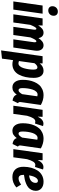

<svg xmlns="http://www.w3.org/2000/svg" viewBox="1187 -2034 1069 3483"><g transform="rotate(90 1721.5 -292.5)"><path d="M169.9 -633.8Q133.8 -633.8 113.3 -654.3Q92.8 -674.8 92.8 -709Q92.8 -751.5 120.6 -779.3Q148.4 -807.1 189 -807.1Q225.6 -807.1 245.8 -786.4Q266.1 -765.6 266.1 -731.9Q266.1 -689 238.5 -661.4Q210.9 -633.8 169.9 -633.8ZM228 -530.8 153.8 0H5.9L80.1 -530.8Z M801.8 -547.9Q855 -547.9 881.6 -505.1Q908.2 -462.4 897.9 -390.1L841.8 0H693.8L745.1 -366.2Q752 -418 730 -418Q714.4 -418 698 -391.8Q681.6 -365.7 658.7 -311L614.7 0H466.8L517.1 -366.2Q523.9 -418 502 -418Q486.8 -418 470 -390.6Q453.1 -363.3 430.7 -308.1L387.7 0H239.7L314 -530.8H442.9L439.9 -450.2Q469.2 -497.1 501.2 -522.5Q533.2 -547.9 573.7 -547.9Q612.8 -547.9 638.7 -523.4Q664.6 -499 670.9 -455.1Q730 -547.9 801.8 -547.9Z M894.5 222.2 999.5 -530.8H1130.4L1129.4 -478Q1184.6 -547.9 1263.7 -547.9Q1324.7 -547.9 1358.6 -501.5Q1392.6 -455.1 1392.6 -369.1Q1392.6 -291 1377.9 -223.1Q1363.3 -155.3 1334.2 -100.6Q1305.2 -45.9 1256.1 -14.4Q1207 17.1 1143.6 17.1Q1105.5 17.1 1071.3 4.9L1043.5 206.1ZM1131.3 -92.8Q1160.2 -92.8 1182.6 -120.4Q1205.1 -147.9 1217.5 -190.7Q1230 -233.4 1236.3 -277.8Q1242.7 -322.3 1242.7 -363.8Q1242.7 -404.3 1232.2 -420.7Q1221.7 -437 1201.7 -437Q1184.1 -437 1164.1 -422.4Q1144 -407.7 1126.5 -382.8L1087.4 -102.1Q1109.4 -92.8 1131.3 -92.8Z M1708 -547.9Q1796.9 -547.9 1884.3 -499L1834 -148.9Q1829.1 -124 1832.3 -107.9Q1835.4 -91.8 1852.1 -84L1805.2 14.2Q1765.6 10.3 1736.8 -8.8Q1708 -27.8 1697.3 -62Q1668.5 -22.9 1637.9 -2.9Q1607.4 17.1 1565.9 17.1Q1500.5 17.1 1464.4 -33.4Q1428.2 -84 1428.2 -170.9Q1428.2 -227.5 1437.3 -279.8Q1446.3 -332 1467.5 -381.6Q1488.8 -431.2 1520.3 -467.5Q1551.8 -503.9 1600.1 -525.9Q1648.4 -547.9 1708 -547.9ZM1695.3 -439.9Q1666 -439.9 1642.6 -415.5Q1619.1 -391.1 1605.7 -350.8Q1592.3 -310.5 1585.2 -263.9Q1578.1 -217.3 1578.1 -168Q1578.1 -127.9 1587.6 -111.1Q1597.2 -94.2 1617.2 -94.2Q1635.7 -94.2 1652.3 -111.1Q1668.9 -127.9 1688 -159.2L1727.1 -435.1Q1710.9 -439.9 1695.3 -439.9Z M2224.1 -545.9Q2244.6 -545.9 2267.1 -538.1L2221.2 -393.1Q2198.7 -398.9 2185.1 -398.9Q2149.4 -398.9 2124.8 -359.9Q2100.1 -320.8 2080.1 -249L2045.9 0H1897.9L1972.2 -530.8H2099.1L2096.2 -441.9Q2146 -545.9 2224.1 -545.9Z M2495.6 -547.9Q2584.5 -547.9 2671.9 -499L2621.6 -148.9Q2616.7 -124 2619.9 -107.9Q2623 -91.8 2639.6 -84L2592.8 14.2Q2553.2 10.3 2524.4 -8.8Q2495.6 -27.8 2484.9 -62Q2456.1 -22.9 2425.5 -2.9Q2395 17.1 2353.5 17.1Q2288.1 17.1 2252 -33.4Q2215.8 -84 2215.8 -170.9Q2215.8 -227.5 2224.9 -279.8Q2233.9 -332 2255.1 -381.6Q2276.4 -431.2 2307.9 -467.5Q2339.4 -503.9 2387.7 -525.9Q2436 -547.9 2495.6 -547.9ZM2482.9 -439.9Q2453.6 -439.9 2430.2 -415.5Q2406.7 -391.1 2393.3 -350.8Q2379.9 -310.5 2372.8 -263.9Q2365.7 -217.3 2365.7 -168Q2365.7 -127.9 2375.2 -111.1Q2384.8 -94.2 2404.8 -94.2Q2423.3 -94.2 2439.9 -111.1Q2456.5 -127.9 2475.6 -159.2L2514.6 -435.1Q2498.5 -439.9 2482.9 -439.9Z M3011.7 -545.9Q3032.2 -545.9 3054.7 -538.1L3008.8 -393.1Q2986.3 -398.9 2972.7 -398.9Q2937 -398.9 2912.4 -359.9Q2887.7 -320.8 2867.7 -249L2833.5 0H2685.5L2759.8 -530.8H2886.7L2883.8 -441.9Q2933.6 -545.9 3011.7 -545.9Z M3277.3 -547.9Q3354.5 -547.9 3398.7 -507.6Q3442.9 -467.3 3441.4 -404.8Q3440.4 -361.8 3423.1 -327.4Q3405.8 -293 3379.2 -271Q3352.5 -249 3313.5 -232.7Q3274.4 -216.3 3236.6 -207.5Q3198.7 -198.7 3152.3 -192.9V-179.2Q3152.3 -95.2 3217.3 -95.2Q3244.6 -95.2 3269.3 -106.2Q3293.9 -117.2 3328.1 -141.1L3380.4 -54.2Q3295.9 17.1 3194.3 17.1Q3104.5 18.1 3054.2 -35.2Q3003.9 -88.4 3005.4 -189.9Q3006.3 -261.7 3023.4 -324.7Q3040.5 -387.7 3072.8 -438.2Q3105 -488.8 3157.7 -518.3Q3210.4 -547.9 3277.3 -547.9ZM3161.1 -286.1Q3231 -293 3264.2 -325Q3297.4 -356.9 3297.4 -403.8Q3297.4 -445.8 3260.3 -445.8Q3234.4 -445.8 3213.6 -421.9Q3192.9 -397.9 3180.9 -364Q3168.9 -330.1 3161.1 -286.1Z"/></g></svg>

Font: Fira Sans Compressed
Style: Bold Italic
Weight: 700
Width: 3
Italic angle: -8°
Designer: Carrois Corporate & Edenspiekermann AG
Foundry: Carrois Corporate GbR & Edenspiekermann AG
Version: Version 4.203;PS 004.203;hotconv 1.0.88;makeotf.lib2.5.64775